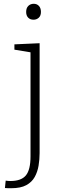

<svg xmlns="http://www.w3.org/2000/svg" viewBox="-20 -756 337 1013"><path d="M157 -652Q139 -652 128.5 -663Q118 -674 118 -693Q118 -714 129.5 -725Q141 -736 158 -736Q175 -736 185.5 -724.5Q196 -713 196 -693Q196 -673 184.5 -662.5Q173 -652 157 -652ZM40 237Q31 237 23.5 237Q16 237 6 236L10 197Q17 198 23 198.5Q29 199 35 199Q92 199 116.5 169.5Q141 140 141 69V-480L56 -494V-522L189 -528V52Q189 85 183.5 118Q178 151 163 178Q148 205 118.5 221Q89 237 40 237Z"/></svg>

Font: Bitter Light
Style: Regular
Weight: 300
Designer: Sol Matas, and Bitter project Authors
Foundry: Sol Matas
Version: Version 2.001